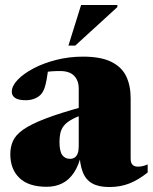

<svg xmlns="http://www.w3.org/2000/svg" viewBox="-20 -738 614 773"><path d="M315 -308.5 311.5 -276Q282 -265 263.8 -254Q245.5 -243 236 -230.2Q226.5 -217.5 223 -202Q219.5 -186.5 219.5 -167Q219.5 -129.5 230.5 -114Q241.5 -98.5 262 -98.5Q272.5 -98.5 280.5 -103.8Q288.5 -109 292.8 -120.2Q297 -131.5 297 -150V-381.5Q297 -413.5 278.5 -432.8Q260 -452 221.5 -452Q202 -452 187 -450.8Q172 -449.5 160 -447L177 -483Q172 -441.5 167.8 -418.2Q163.5 -395 159 -382.8Q154.5 -370.5 148.5 -362.5Q140 -350.5 122.8 -342.5Q105.5 -334.5 83.5 -334.5Q54 -334.5 40.8 -343.8Q27.5 -353 27.5 -368.5Q27.5 -392 51.2 -416.8Q75 -441.5 115.2 -462.8Q155.5 -484 207 -497Q258.5 -510 314 -510Q385.5 -510 427.8 -489.2Q470 -468.5 488 -431Q506 -393.5 506 -342.5V-98.5Q506 -88 509.2 -81Q512.5 -74 519 -70.5Q525.5 -67 535 -67Q544.5 -67 554.2 -69.2Q564 -71.5 574.5 -76V-43.5Q537.5 -14 501.2 0.5Q465 15 419.5 15Q377 15 351 0.2Q325 -14.5 313 -45.8Q301 -77 299.5 -126L308.5 -120.5Q297.5 -72.5 277.8 -43Q258 -13.5 230.5 0.2Q203 14 168 14Q95 14 58.2 -21.5Q21.5 -57 21.5 -117Q21.5 -146.5 32.2 -170.5Q43 -194.5 73.2 -216Q103.5 -237.5 161.8 -260Q220 -282.5 315 -308.5ZM255.5 -554.5 306.5 -718H452.5V-709.5L283 -554.5Z"/></svg>

Font: Newsreader 60pt ExtraBold
Style: Regular
Weight: 800
Designer: Hugues Gentile
Foundry: Production Type
Version: Version 1.003